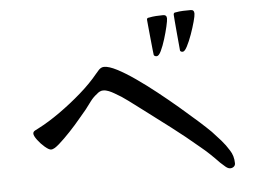

<svg xmlns="http://www.w3.org/2000/svg" viewBox="-49 -821 1098 795"><g transform="rotate(-5 500.0 -423.5)"><path d="M898 -109Q898 -100 891.5 -95Q885 -90 877 -90Q871 -90 865 -93.5Q859 -97 855 -101Q850 -105 846 -109Q842 -113 837 -117Q818 -137 799 -155Q780 -173 759 -190Q705 -236 648.5 -279Q592 -322 536 -364Q509 -384 482 -404.5Q455 -425 426 -441Q416 -447 404 -452Q392 -457 380 -457Q373 -457 366 -453.5Q359 -450 354 -445Q338 -433 326 -417Q314 -401 302 -385Q293 -375 272.5 -350Q252 -325 226.5 -298Q201 -271 179 -251.5Q157 -232 145 -232Q136 -232 119.5 -246Q103 -260 90 -277.5Q77 -295 77 -304Q77 -312 85.5 -316.5Q94 -321 100 -324Q143 -346 191 -380Q239 -414 283 -452.5Q327 -491 357 -528Q361 -532 364 -536Q367 -540 371 -544Q381 -554 393 -554Q413 -554 446 -537Q479 -520 520 -491.5Q561 -463 604.5 -428.5Q648 -394 688.5 -359.5Q729 -325 762 -295.5Q795 -266 814 -247Q832 -228 850 -207.5Q868 -187 882 -164Q898 -140 898 -109ZM670 -731Q670 -722 664.5 -698Q659 -674 650.5 -646.5Q642 -619 632.5 -599Q623 -579 614 -579Q605 -579 602 -585Q602 -585 599.5 -606Q597 -627 594.5 -655Q592 -683 589.5 -706Q587 -729 587 -733Q587 -741 596 -741Q610 -744 625.5 -745Q641 -746 655 -746Q670 -746 670 -731ZM785 -741Q785 -732 778.5 -708Q772 -684 762 -656Q752 -628 741.5 -608Q731 -588 723 -588Q714 -588 712 -594Q712 -595 710 -616Q708 -637 705.5 -665Q703 -693 701 -716.5Q699 -740 699 -744Q699 -753 708 -753Q723 -756 739 -756.5Q755 -757 771 -757Q785 -757 785 -741Z"/></g></svg>

Font: Kaisei Opti Medium
Style: Regular
Weight: 500
Designer: Font-Kai, 金井和夫
Foundry: KAZUO KANAI
Version: Version 5.003